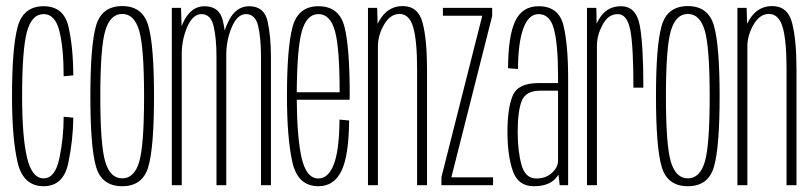

<svg xmlns="http://www.w3.org/2000/svg" viewBox="-20 -624 2734 647"><path d="M127 3.5Q58 3.5 39.2 -77.2Q20.5 -158 20.5 -299Q20.5 -462 39.2 -532.5Q58 -603 127 -603Q194.5 -603 210.5 -535Q226.5 -467 227 -370L194.5 -367Q194.5 -461.5 180.2 -519Q166 -576.5 127 -576.5Q87 -576.5 70.8 -516.8Q54.5 -457 54.5 -299Q54.5 -163.5 71 -93.2Q87.5 -23 127 -23Q166 -23 180.2 -91Q194.5 -159 194.5 -230.5L227 -227.5Q226.5 -153.5 210.2 -75Q194 3.5 127 3.5Z M392 3.5Q322.5 3.5 303.5 -62.5Q284.5 -128.5 284.5 -299.5Q284.5 -470 303.5 -536.8Q322.5 -603.5 392 -603.5Q461 -603.5 480 -536.8Q499 -470 499 -299.5Q499 -128.5 480 -62.5Q461 3.5 392 3.5ZM392 -23Q432.5 -23 449 -78.5Q465.5 -134 465.5 -299Q465.5 -464.5 449 -520.8Q432.5 -577 392 -577Q351.5 -577 334.8 -520.8Q318 -464.5 318 -299Q318 -134 334.8 -78.5Q351.5 -23 392 -23Z M559 0V-597.5H590L592 -536Q596.5 -547 602 -557.5Q627 -603 669 -603Q720.5 -603 731.5 -552Q735 -537 737 -521Q743 -539.5 752.5 -557.5Q777 -603 819.5 -603Q870.5 -603 881.8 -551.8Q893 -500.5 893 -432.5V0H859.5V-432Q859.5 -495.5 850 -536Q840.5 -576.5 809 -576.5Q780 -576.5 761.5 -533.5Q743 -490.5 742.5 -442Q742.5 -437.5 742.5 -432.5V0H709.5V-432Q709.5 -495.5 699.8 -536Q690 -576.5 659 -576.5Q630 -576.5 611 -533.5Q593.5 -493 592.5 -447V0Z M1053 3.5Q983 3.5 965 -78.5Q947 -160.5 947 -300Q947 -463 965.8 -533Q984.5 -603 1053 -603Q1122.5 -603 1140.5 -534.8Q1158.5 -466.5 1158.5 -301Q1158.5 -294.5 1158 -288H980Q981 -161.5 996 -93.5Q1012 -22.5 1053 -22.5Q1086.5 -22.5 1105 -70.5Q1123.5 -118.5 1124 -221L1156.5 -218Q1155.5 -99 1130.5 -47.8Q1105.5 3.5 1053 3.5ZM980 -313H1124.5Q1124.5 -461.5 1109 -518.5Q1093 -576.5 1053 -576.5Q1013.5 -576.5 997 -518Q981 -461.5 980 -313Z M1220 0V-597.5H1251L1252.5 -544Q1258 -555 1265 -565Q1292 -603.5 1337 -603.5Q1389.5 -603.5 1404.2 -546.8Q1419 -490 1419 -389.5V0H1385.5V-392.5Q1385.5 -487 1372.5 -532Q1359.5 -577 1326 -577Q1295 -577 1274 -540.5Q1255.5 -509 1253.5 -473V0Z M1467.5 0V-27L1605 -570.5L1605.5 -571H1472.5V-597.5H1638.5V-570L1501.5 -28.5V-26.5H1641.5V0Z M1866 0 1862 -35.5Q1856.5 -26.5 1848 -18.5Q1824.5 3.5 1778.5 3.5Q1726 3.5 1708 -48.2Q1690 -100 1690 -180Q1690 -258.5 1707.5 -301.2Q1725 -344 1794 -344H1860.5V-368.5Q1860.5 -471 1847.2 -523.8Q1834 -576.5 1795 -576.5Q1761.5 -576.5 1743.8 -529Q1726 -481.5 1725.5 -391.5L1692 -394Q1692.5 -503 1716.2 -553Q1740 -603 1795 -603Q1863 -603 1878.8 -538Q1894.5 -473 1894.5 -359.5V0ZM1860.5 -82.5V-318.5H1801.5Q1751.5 -318.5 1738 -283.8Q1724.5 -249 1724.5 -180Q1724.5 -115.5 1737.2 -69Q1750 -22.5 1787 -22.5Q1819.5 -22.5 1840 -41.5Q1860.5 -60.5 1860.5 -82.5Z M2114.5 -328.5Q2114.5 -470.5 2103.8 -523.5Q2093 -576.5 2062 -576.5Q2029.5 -576.5 2010.5 -540.5Q1992 -506 1991.5 -472.5V0H1958V-597.5H1989.5L1990.5 -544.5Q1996 -556.5 2004 -568Q2029 -603 2072.5 -603Q2123.5 -603 2135.8 -538.8Q2148 -474.5 2148 -328.5Z M2298 3.5Q2228.5 3.5 2209.5 -62.5Q2190.5 -128.5 2190.5 -299.5Q2190.5 -470 2209.5 -536.8Q2228.5 -603.5 2298 -603.5Q2367 -603.5 2386 -536.8Q2405 -470 2405 -299.5Q2405 -128.5 2386 -62.5Q2367 3.5 2298 3.5ZM2298 -23Q2338.5 -23 2355 -78.5Q2371.5 -134 2371.5 -299Q2371.5 -464.5 2355 -520.8Q2338.5 -577 2298 -577Q2257.5 -577 2240.8 -520.8Q2224 -464.5 2224 -299Q2224 -134 2240.8 -78.5Q2257.5 -23 2298 -23Z M2465 0V-597.5H2496L2497.5 -544Q2503 -555 2510 -565Q2537 -603.5 2582 -603.5Q2634.5 -603.5 2649.2 -546.8Q2664 -490 2664 -389.5V0H2630.5V-392.5Q2630.5 -487 2617.5 -532Q2604.5 -577 2571 -577Q2540 -577 2519 -540.5Q2500.5 -509 2498.5 -473V0Z"/></svg>

Font: Anybody Condensed ExtraLight
Style: Regular
Weight: 200
Width: 3
Designer: Tyler Finck
Foundry: Etcetera Type Company
Version: Version 1.010; ttfautohint (v1.8.3) -l 8 -r 50 -G 200 -x 14 